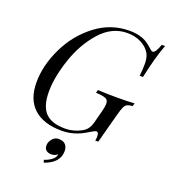

<svg xmlns="http://www.w3.org/2000/svg" viewBox="-168 -844 1068 1206"><g transform="rotate(20 365.5 -240.5)"><path d="M636.2 -626Q615.2 -663.1 573.7 -683.6Q532.2 -704.1 481.9 -704.1Q378.9 -704.1 301.8 -617.2Q224.6 -530.3 183.6 -407.2Q142.6 -284.2 143.1 -188.5Q143.1 -92.8 185.5 -48.8Q228 -5.9 315.9 -5.9Q376 -5.9 430.2 -37.1Q463.9 -57.1 476.1 -100.1L499 -188Q507.8 -221.2 507.8 -239.3Q507.8 -257.8 499.5 -266.6Q485.8 -281.7 423.8 -284.2L429.2 -304.2Q477.5 -300.8 558.6 -300.8Q639.6 -300.8 673.8 -304.2L668.9 -284.2Q645 -282.2 633.3 -276.4Q621.1 -270.5 613.3 -253.4Q605.5 -236.8 595.2 -198.2L542 0H522Q524.9 -15.6 524.9 -26.4Q524.9 -57.1 509.8 -57.1Q499.5 -57.1 464.8 -35.2Q387.2 14.2 301.8 14.2Q179.7 14.2 114.7 -45.4Q49.8 -105 49.8 -217.8Q49.8 -331.1 106.4 -449.2Q163.1 -567.4 263.7 -644.5Q364.3 -721.7 487.8 -722.2Q563.5 -722.2 609.4 -691.9Q629.9 -678.2 645.5 -663.1Q661.1 -647.9 669.4 -647.9Q688.5 -647.9 709 -708H731Q697.8 -621.6 667 -478H645Q649.9 -521 649.9 -560.1Q649.9 -599.1 636.2 -626ZM292 175.8Q269.5 175.8 256.8 164.6Q244.1 153.3 244.1 134.8Q244.1 116.2 252.9 101.6Q271.5 68.8 303.2 68.8Q335 68.8 349.6 85.4Q364.3 102.1 364.3 127.9Q364.3 206.1 266.1 241.2L259.3 224.1Q286.1 215.8 308.6 199.2Q331.1 182.6 333 160.2Q314.9 175.8 292 175.8Z"/></g></svg>

Font: PlayfairDisplay-Italic
Style: Italic
Weight: 400
Italic angle: -14°
Designer: Claus Eggers Sørensen
Foundry: Claus Eggers Sørensen
Version: Version 1.002;PS 001.002;hotconv 1.0.70;makeotf.lib2.5.58329